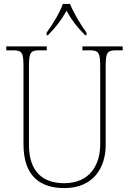

<svg xmlns="http://www.w3.org/2000/svg" viewBox="-20 -951 661 981"><path d="M218 -784V-771H225C270 -817 292 -847 320 -896C347 -847 370 -817 415 -771H422V-784C394 -822 355 -886 338 -931H301C286 -886 246 -822 218 -784ZM309 10C452 10 520 -88 520 -211V-606C520 -683 526 -694 576 -694H607V-714H401V-694H436C486 -694 492 -683 492 -606V-213C492 -109 439 -15 308 -15C198 -15 128 -75 128 -210V-606C128 -683 134 -694 184 -694H219V-714H12V-694H44C94 -694 100 -683 100 -607V-214C100 -52 184 10 309 10Z"/></svg>

Font: Noto Serif Devanagari SemiCondensed Thin
Style: Regular
Weight: 100
Width: 4
Designer: Universal Thirst, Indian Type Foundry and the Monotype Design Team
Foundry: Monotype Imaging Inc.
Version: Version 2.004